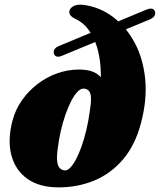

<svg xmlns="http://www.w3.org/2000/svg" viewBox="-20 -797 692 831"><path d="M590 -263.5Q565 -169 512.8 -107.5Q460.5 -46 388.8 -16Q317 14 233.5 14Q150.5 14 98.2 -23.2Q46 -60.5 29 -126.2Q12 -192 34.5 -276.5Q47 -323 75 -363Q103 -403 142 -433Q181 -463 227.2 -479.5Q273.5 -496 322 -496Q377.5 -496 406.2 -472.5Q435 -449 429.5 -404L412 -399Q419 -456 415.2 -506.8Q411.5 -557.5 398 -599Q384.5 -640.5 361.8 -670.2Q339 -700 308 -714.5Q289.5 -723.5 283.8 -732.2Q278 -741 281 -751.5Q284 -763 299.2 -771Q314.5 -779 341.5 -776Q412 -766.5 469.2 -723.5Q526.5 -680.5 563.2 -611.5Q600 -542.5 608.5 -453.8Q617 -365 590 -263.5ZM261 -59.5Q272 -59 284.2 -71.5Q296.5 -84 309 -107.5Q321.5 -131 332.8 -162.8Q344 -194.5 353.2 -232.5Q362.5 -270.5 368 -311.5Q374.5 -351 373.8 -372.5Q373 -394 365.2 -403.2Q357.5 -412.5 343 -413.5Q329.5 -414.5 315.5 -400Q301.5 -385.5 288.2 -359.8Q275 -334 263.2 -300.5Q251.5 -267 243 -229.8Q234.5 -192.5 230 -155Q225 -119 227.5 -98.5Q230 -78 238.8 -69.2Q247.5 -60.5 261 -59.5ZM625 -711.5 245.5 -554.5Q231.5 -549.5 223.5 -553Q215.5 -556.5 213 -566Q209 -587.5 236.5 -598.5L615.5 -756Q632.5 -762 640.8 -758.5Q649 -755 651 -745.5Q653.5 -735.5 647.5 -726.8Q641.5 -718 625 -711.5Z"/></svg>

Font: Fraunces
Style: Italic
Weight: 900
Italic angle: -16°
Version: Version 1.000;[0bf87f6ff]